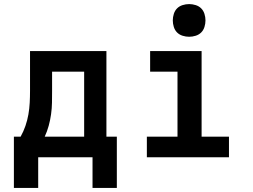

<svg xmlns="http://www.w3.org/2000/svg" viewBox="-20 -770 1240 940"><path d="M433 150V0H167V150H48V-101H81Q95 -126 104.5 -153.5Q114 -181 119 -209.5Q124 -238 125.5 -267Q127 -296 127 -325V-520H501V-101H552V150ZM199 -101H392V-419H235V-325Q235 -296 234.5 -267.5Q234 -239 230 -210.5Q226 -182 218.5 -154.5Q211 -127 199 -101Z M699 0V-101H849V-419H715V-520H967V-101H1101V0ZM906 -590Q890 -590 874 -595Q858 -600 847 -611Q836 -622 831 -638Q826 -654 826 -670Q826 -686 831 -702Q836 -718 847 -729Q858 -740 874 -745Q890 -750 906 -750Q922 -750 938 -745Q954 -740 965 -729Q976 -718 981 -702Q986 -686 986 -670Q986 -654 981 -638Q976 -622 965 -611Q954 -600 938 -595Q922 -590 906 -590Z"/></svg>

Font: Iosevka Extended
Style: Bold
Weight: 700
Width: 7
Monospace: yes
Designer: Belleve Invis
Foundry: Belleve Invis
Version: Version 32.5.0; ttfautohint (v1.8.4)